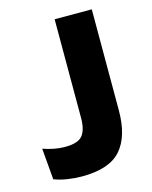

<svg xmlns="http://www.w3.org/2000/svg" viewBox="-101 -706 620 784"><g transform="rotate(-15 208.5 -314.5)"><path d="M149.3 9.9Q118.4 9.9 87.4 5.1Q56.5 0.2 31.5 -9.4L20.2 -141.6Q43.1 -133.7 66 -129.1Q89 -124.5 113 -124.5Q167.8 -124.5 186.9 -148.3Q206 -172.2 206 -221.4V-639H363V-211.9Q363 -102.4 314 -46.3Q265 9.9 149.3 9.9Z"/></g></svg>

Font: Anek Bangla Medium
Style: Regular
Weight: 500
Designer: Sulekha Rajkumar (Bangla), Yesha Goshar (Latin)
Foundry: Ek Type
Version: Version 1.003